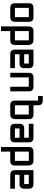

<svg xmlns="http://www.w3.org/2000/svg" viewBox="1542 -2266 919 4044"><g transform="rotate(-90 2002.0 -244.5)"><path d="M439.5 0H146.5Q48.8 0 48.8 -97.7V-195.3Q48.8 -293 146.5 -293H341.8V-390.6H48.8V-488.3H341.8Q439.5 -488.3 439.5 -390.6ZM146.5 -97.7H341.8V-195.3H146.5Z M927.7 -97.7Q927.7 0 830.1 0H634.8Q537.1 0 537.1 -122.1V-390.6Q537.1 -488.3 634.8 -488.3H830.1V-683.6H927.7ZM634.8 -97.7H830.1V-390.6H634.8Z M1123 -488.3H1318.4Q1416 -488.3 1416 -390.6V-293Q1416 -195.3 1318.4 -195.3H1123V-97.7H1416V0H1123Q1025.4 0 1025.4 -97.7V-390.6Q1025.4 -488.3 1123 -488.3ZM1318.4 -390.6H1123V-293H1318.4Z M2002 195.3H1904.3Q1806.6 195.3 1806.6 97.7V0H1611.3Q1513.7 0 1513.7 -97.7V-366.2Q1513.7 -488.3 1611.3 -488.3H1806.6Q1904.3 -488.3 1904.3 -390.6V97.7H2002ZM1611.3 -97.7H1806.6V-390.6H1611.3Z M2392.6 -488.3H2490.2V-97.7Q2490.2 0 2392.6 0H2197.3Q2099.6 0 2099.6 -97.7V-488.3H2197.3V-97.7H2392.6Z M2978.5 0H2685.5Q2587.9 0 2587.9 -97.7V-195.3Q2587.9 -293 2685.5 -293H2880.9V-390.6H2587.9V-488.3H2880.9Q2978.5 -488.3 2978.5 -390.6ZM2685.5 -97.7H2880.9V-195.3H2685.5Z M3466.8 -97.7Q3466.8 0 3369.1 0H3173.8Q3076.2 0 3076.2 -122.1V-390.6Q3076.2 -488.3 3173.8 -488.3H3369.1V-683.6H3466.8ZM3173.8 -97.7H3369.1V-390.6H3173.8Z M3857.4 0H3662.1Q3564.5 0 3564.5 -97.7V-390.6Q3564.5 -488.3 3662.1 -488.3H3857.4Q3955.1 -488.3 3955.1 -390.6V-97.7Q3955.1 0 3857.4 0ZM3857.4 -97.7V-390.6H3662.1V-97.7Z"/></g></svg>

Font: BabelStone Moon Runes
Style: Regular
Weight: 400
Designer: Andrew West
Foundry: BabelStone
Version: Version 7.001 March 14, 2022